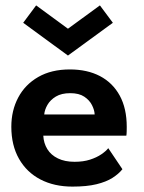

<svg xmlns="http://www.w3.org/2000/svg" viewBox="-20 -680 535 712"><path d="M140.5 -177Q142 -149 155.5 -127Q169 -105 194.8 -92.5Q220.5 -80 256.5 -80Q289 -80 313.8 -88Q338.5 -96 355.8 -107.8Q373 -119.5 381.5 -130.5L434 -52.5Q420 -35 396.8 -20.2Q373.5 -5.5 337.8 3.2Q302 12 248.5 12Q181 12 130 -14.5Q79 -41 50.5 -91Q22 -141 22 -210Q22 -270 47.5 -318.2Q73 -366.5 121.8 -394.5Q170.5 -422.5 239 -422.5Q303.5 -422.5 350.8 -397.8Q398 -373 424 -325.5Q450 -278 450 -209.5Q450 -205.5 449.8 -193.2Q449.5 -181 448.5 -177ZM331 -255.5Q330.5 -271.5 321.2 -290Q312 -308.5 292.5 -321.5Q273 -334.5 240.5 -334.5Q208 -334.5 187.2 -322Q166.5 -309.5 156 -291.2Q145.5 -273 144 -255.5ZM232 -474 66 -595.5 114 -660 232 -573.5 350.5 -660 398.5 -595.5Z"/></svg>

Font: League Spartan Thin SemiBold
Style: Regular
Weight: 600
Version: Version 2.002